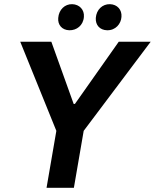

<svg xmlns="http://www.w3.org/2000/svg" viewBox="-20 -900 742 920"><path d="M203 0H334L381 -273L702 -700H549L339 -402H333L226 -700H77L250 -273ZM312 -755C347 -754 379 -778 382 -819C385 -853 361 -879 326 -880C291 -881 262 -854 259 -814C256 -781 277 -756 312 -755ZM493 -755C534 -754 560 -786 562 -819C565 -853 542 -879 507 -880C471 -881 442 -854 439 -814C437 -780 458 -756 493 -755Z"/></svg>

Font: Fixel Display 20240404 SemiBold
Style: Italic
Weight: 600
Italic angle: -10°
Designer: AlfaBravo + MacPaw
Foundry: Kyrylo Tkachov, Marchela Mozhyna, Serhii Makarenko, Maria Weinstein, Zakhar Kryvoshyya
Version: Version 1.211;Glyphs 3.2 (3225)